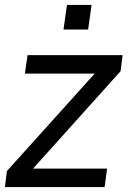

<svg xmlns="http://www.w3.org/2000/svg" viewBox="-35 -760 518 780"><path d="M-15 0 -7 -65 374 -488 386 -461H66L77 -536H463L455 -471L75 -48L63 -75H400L390 0ZM223 -640 237 -740H337L323 -640Z"/></svg>

Font: Plus Jakarta Sans
Style: Italic
Weight: 400
Italic angle: -8°
Designer: Gumpita Rahayu
Foundry: Tokotype
Version: Version 2.006